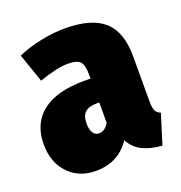

<svg xmlns="http://www.w3.org/2000/svg" viewBox="-109 -648 717 762"><g transform="rotate(-20 250.0 -267.0)"><path d="M490 -109 451 16Q401 12 368 -4.5Q335 -21 316 -56Q265 20 170 20Q98 20 54 -27Q10 -74 10 -150Q10 -238 70.5 -285Q131 -332 246 -332H274V-346Q274 -389 261 -403.5Q248 -418 209 -418Q162 -418 87 -391L45 -512Q89 -532 143.5 -543Q198 -554 245 -554Q358 -554 410.5 -507Q463 -460 463 -358V-165Q463 -139 468.5 -127.5Q474 -116 490 -109ZM274 -145V-231H263Q229 -231 213.5 -216Q198 -201 198 -169Q198 -144 207 -130Q216 -116 232 -116Q257 -116 274 -145Z"/></g></svg>

Font: Fira Sans Condensed Black
Style: Regular
Weight: 900
Width: 3
Designer: Carrois Corporate & Edenspiekermann AG
Foundry: Carrois Corporate GbR & Edenspiekermann AG
Version: Version 4.203